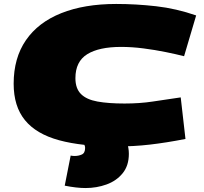

<svg xmlns="http://www.w3.org/2000/svg" viewBox="-20 -730 1029 970"><path d="M570 10Q394 10 278.5 -21.5Q163 -53 106 -123Q49 -193 49 -307Q49 -437 111 -527Q173 -617 289.5 -663.5Q406 -710 567 -710Q667 -710 768.5 -698.5Q870 -687 971 -652L910 -446Q871 -456 817 -467Q763 -478 704.5 -485.5Q646 -493 592 -493Q480 -493 420.5 -456Q361 -419 361 -335Q361 -283 389 -255Q417 -227 472.5 -217Q528 -207 609 -207Q686 -207 751.5 -217Q817 -227 893 -238L917 -28Q820 -9 737.5 0.5Q655 10 570 10ZM307 208 337 56Q339 57 347 57.5Q355 58 357 58Q377 58 393.5 50.5Q410 43 410 17Q410 3 398 -10H621Q626 3 628.5 17.5Q631 32 631 47Q631 107 599.5 145.5Q568 184 518 202Q468 220 412 220Q367 220 307 208Z"/></svg>

Font: Georama ExtraExtended Black
Style: Italic
Weight: 900
Width: 8
Italic angle: -9°
Designer: Jean-Baptiste Levee
Foundry: Production Type
Version: Version 1.000